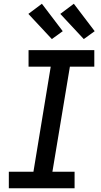

<svg xmlns="http://www.w3.org/2000/svg" viewBox="-20 -1002 540 1022"><path d="M27 0V-88H158L250 -647H132V-735H482V-647H352L259 -88H377V0ZM426 -794 301 -928 373 -982 484 -836ZM256 -794 131 -928 203 -982 314 -836Z"/></svg>

Font: Iosevka Slab Semibold Oblique
Style: Regular
Weight: 600
Italic angle: -9°
Monospace: yes
Designer: Belleve Invis
Foundry: Belleve Invis
Version: Version 11.1.1; ttfautohint (v1.8.3)